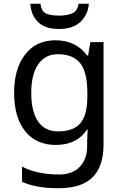

<svg xmlns="http://www.w3.org/2000/svg" viewBox="-20 -760 655 1020"><path d="M275 -546Q328 -546 370.5 -526Q413 -506 443 -465H448L460 -536H530V9Q530 124 471.5 182Q413 240 290 240Q172 240 97 206V125Q176 167 295 167Q364 167 403.5 126.5Q443 86 443 16V-5Q443 -17 444 -39.5Q445 -62 446 -71H442Q388 10 276 10Q172 10 113.5 -63Q55 -136 55 -267Q55 -395 113.5 -470.5Q172 -546 275 -546ZM287 -472Q220 -472 183 -418.5Q146 -365 146 -266Q146 -167 182.5 -114.5Q219 -62 289 -62Q370 -62 407 -105.5Q444 -149 444 -246V-267Q444 -377 406 -424.5Q368 -472 287 -472ZM452 -740Q447 -680 406.5 -643Q366 -606 294 -606Q220 -606 182.5 -642.5Q145 -679 141 -740H195Q200 -699 225 -688Q250 -677 296 -677Q335 -677 363.5 -689Q392 -701 397 -740Z"/></svg>

Font: Noto Sans Ogham
Style: Regular
Weight: 400
Designer: Monotype Design Team
Foundry: Monotype Imaging Inc.
Version: Version 2.001; ttfautohint (v1.8.4.7-5d5b)